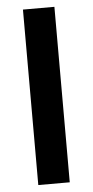

<svg xmlns="http://www.w3.org/2000/svg" viewBox="-53 -760 383 793"><g transform="rotate(-5 138.5 -364.0)"><path d="M203.6 -727.5V0H73.2V-727.5Z"/></g></svg>

Font: Inter-SemiBold
Style: Regular
Weight: 600
Designer: Rasmus Andersson
Foundry: rsms
Version: Version 4.000;git-a52131595